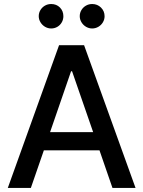

<svg xmlns="http://www.w3.org/2000/svg" viewBox="-20 -931 709 951"><path d="M18.6 0 272.5 -707H396.5L651.4 0H537.1L472.7 -186.5H197.3L132.8 0ZM441.4 -276.4 336.9 -578.1H332L228 -276.4ZM171.9 -850.6Q171.9 -867.2 180.2 -881.1Q188.5 -895 202.6 -903.1Q216.8 -911.1 233.4 -911.1Q259.8 -911.1 276.9 -893.8Q293.9 -876.5 293.9 -850.6Q293.9 -834.5 286.1 -820.6Q278.3 -806.6 264.4 -798.3Q250.5 -790 233.4 -790Q217.3 -790 203.1 -798.3Q189 -806.6 180.4 -820.8Q171.9 -835 171.9 -850.6ZM375 -850.6Q375 -867.2 383.3 -881.1Q391.6 -895 405.8 -903.1Q419.9 -911.1 436.5 -911.1Q462.4 -911.1 480.2 -893.6Q498 -876 498 -850.6Q498 -834.5 489.7 -820.6Q481.4 -806.6 467.3 -798.3Q453.1 -790 436.5 -790Q420.4 -790 406.2 -798.3Q392.1 -806.6 383.5 -820.8Q375 -835 375 -850.6Z"/></svg>

Font: Pretendard JP Medium
Style: Regular
Weight: 500
Designer: Base glyphs from Inter by Rasmus Andersson; Hangeul glyphs from Noto Sans CJK(Source Han Sans) by Jang Soo-young and Kan
Foundry: Kil Hyung-jin
Version: Version 1.309